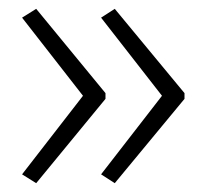

<svg xmlns="http://www.w3.org/2000/svg" viewBox="-20 -492 469 435"><path d="M398 -268 240 -77 209 -97 347 -275 209 -452 240 -472 398 -281ZM219 -268 62 -77 30 -97 168 -275 30 -452 62 -472 219 -281Z"/></svg>

Font: Noto Kufi Arabic ExtraLight
Style: Regular
Weight: 200
Designer: Monotype Design Team, David Williams, Khaled Hosny
Foundry: Google LLC
Version: Version 2.109; ttfautohint (v1.8.4.7-5d5b)